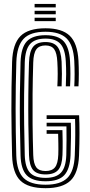

<svg xmlns="http://www.w3.org/2000/svg" viewBox="-20 -953 460 981"><path d="M212.8 8.5Q123.8 8.5 84.1 -30.2Q44.5 -69 41.8 -158Q38.8 -270.5 38.2 -387Q37.8 -503.5 41.8 -636.8Q44.8 -728.5 84.5 -768.5Q124.2 -808.5 212.5 -808.5Q296.5 -808.5 336.2 -770.5Q376 -732.5 381 -643Q384.5 -576.2 381 -511.8H359.5Q361.2 -542.2 361.2 -574.1Q361.2 -606 359.5 -641.8Q355 -722 320.6 -756.4Q286.2 -790.8 212.5 -790.8Q134.5 -790.8 100.4 -754.5Q66.2 -718.2 63.5 -636Q59.8 -512.8 59.8 -398.5Q59.8 -284.2 63.2 -158.5Q65.8 -78 100.5 -43.6Q135.2 -9.2 212.8 -9.2Q289 -9.2 323.9 -43.6Q358.8 -78 362 -158.8Q364.2 -215.8 364.5 -261.9Q364.8 -308 363.5 -345H218.2V-364H384.2Q386.2 -322.8 386.2 -272.9Q386.2 -223 383.8 -157.8Q380 -67.5 339.4 -29.5Q298.8 8.5 212.8 8.5ZM212.8 -26.8Q146.2 -26.8 116.6 -57.4Q87 -88 85 -159.2Q82.5 -242.2 81.6 -318.6Q80.8 -395 81.6 -472.2Q82.5 -549.5 85 -635.2Q87.5 -710.2 117.2 -741.8Q147 -773.2 212.5 -773.2Q277 -773.2 305.5 -741.9Q334 -710.5 337.8 -640.5Q339.8 -604.5 339.8 -575.4Q339.8 -546.2 338 -511.8H316.2Q317.8 -542.8 318 -573.6Q318.2 -604.5 316.2 -638.5Q313 -702.2 288.6 -729Q264.2 -755.8 212.5 -755.8Q158.8 -755.8 133.8 -728.1Q108.8 -700.5 106.5 -634.5Q104 -548.8 103.2 -471.5Q102.5 -394.2 103.4 -318.1Q104.2 -242 106.5 -159.8Q108.5 -97.8 132.9 -71Q157.2 -44.2 212.8 -44.2Q266.2 -44.2 291.4 -70.8Q316.5 -97.2 318.8 -160.5Q319.8 -196.5 319.9 -237.5Q320 -278.5 319.5 -307.2H218.2V-326H341.8Q343 -292.2 342.6 -253Q342.2 -213.8 340.5 -159.8Q337.5 -89.5 308.6 -58.1Q279.8 -26.8 212.8 -26.8ZM212.8 -61.8Q167.2 -61.8 148.5 -85.2Q129.8 -108.8 128.2 -160.8Q125.8 -242.2 124.9 -317.9Q124 -393.5 124.8 -470.8Q125.5 -548 128.2 -634Q130 -690.2 149.4 -714.2Q168.8 -738.2 212.5 -738.2Q253.8 -738.2 272.8 -715.2Q291.8 -692.2 294.8 -637.8Q297.8 -575.8 294.8 -511.8H273Q274.8 -547.5 274.8 -575.8Q274.8 -604 273 -636.2Q270.8 -682.5 256.8 -701.6Q242.8 -720.8 212.5 -720.8Q180.2 -720.8 165.8 -701Q151.2 -681.2 149.8 -633.8Q147.2 -549 146.5 -472.9Q145.8 -396.8 146.5 -320.9Q147.2 -245 149.8 -161.2Q151.2 -117 165.4 -98.1Q179.5 -79.2 212.8 -79.2Q245.8 -79.2 260.9 -98Q276 -116.8 277.8 -162.8Q278.8 -190.5 278.1 -221Q277.5 -251.5 277 -269.5H218.2V-288.2H299Q299.8 -265 300.1 -232.2Q300.5 -199.5 299.2 -161.5Q297.2 -107.5 277.2 -84.6Q257.2 -61.8 212.8 -61.8ZM156.8 -915.2V-932.8H264.8V-915.2ZM156.8 -880V-897.8H264.8V-880ZM156.8 -845V-862.5H264.8V-845Z"/></svg>

Font: Big Shoulders Inline Display
Style: Bold
Weight: 700
Designer: Patric King
Foundry: XO Type Co
Version: Version 1.000